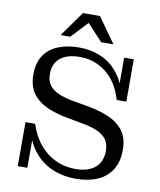

<svg xmlns="http://www.w3.org/2000/svg" viewBox="-96 -957 869 1045"><g transform="rotate(10 339.0 -434.5)"><path d="M393 13Q323 13 262 -13Q201 -39 158 -95.5Q115 -152 98 -243H125Q147 -176 185.5 -130.5Q224 -85 274.5 -62Q325 -39 383 -39Q453 -39 491.5 -71.5Q530 -104 530 -164Q530 -206 510 -230.5Q490 -255 456 -268.5Q422 -282 381 -289L301 -304Q235 -315 182.5 -337.5Q130 -360 99.5 -400.5Q69 -441 69 -506Q69 -571 97 -612.5Q125 -654 175.5 -674Q226 -694 291 -694Q356 -694 412.5 -669.5Q469 -645 510 -591Q551 -537 567 -448H540Q511 -546 447 -595Q383 -644 304 -644Q234 -644 195.5 -613.5Q157 -583 157 -525Q157 -486 175.5 -462Q194 -438 226 -424.5Q258 -411 299 -403L378 -389Q448 -378 502.5 -355.5Q557 -333 588.5 -293Q620 -253 620 -186Q620 -120 592 -75.5Q564 -31 513 -9Q462 13 393 13ZM72 0V-243H98L125 -195V0ZM567 -448 540 -495V-682H593V-448ZM178 -743 277 -882H371L470 -743H402L296 -857H338L231 -743Z"/></g></svg>

Font: Montagu Slab
Style: Bold
Weight: 700
Designer: Florian Karsten
Foundry: Florian Karsten
Version: Version 1.000